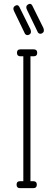

<svg xmlns="http://www.w3.org/2000/svg" viewBox="-20 -976 278 996"><path d="M147 -948Q139 -962 124 -952Q111 -943 120 -925L177 -807Q186 -797 198 -803Q213 -811 205 -831ZM80 -941Q72 -955 57 -945Q44 -936 53 -918L110 -800Q119 -790 131 -796Q146 -804 138 -824ZM171 -18Q171 -36 153 -36H111H126H84Q66 -36 66 -18Q66 0 84 0H126H111H153Q171 0 171 -18ZM173 -702Q173 -720 155 -720H113H128H86Q68 -720 68 -702Q68 -684 86 -684H128H113H155Q173 -684 173 -702ZM138 -32V-117V-602V-685L101 -686V-602V-117V-32H133Q137 -32 138 -32Z"/></svg>

Font: Aaram
Style: Regular
Weight: 400
Designer: Tharique Azeez
Foundry: Tharique Azeez
Version: Version 1.7